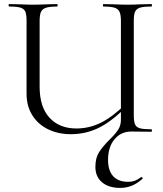

<svg xmlns="http://www.w3.org/2000/svg" viewBox="-20 -645 798 940"><path d="M110 -186V-544Q110 -574 104 -588Q98 -602 80.5 -607.5Q63 -613 25 -613Q22 -613 22 -619Q22 -625 25 -625L74 -624Q116 -622 141 -622Q169 -622 213 -624L260 -625Q262 -625 262 -619Q262 -613 260 -613Q223 -613 205 -607Q187 -601 180.5 -586.5Q174 -572 174 -542V-221Q174 -121 222.5 -68.5Q271 -16 354 -16Q417 -16 474.5 -44.5Q532 -73 602 -142L611 -135Q535 -56 469 -22Q403 12 327 12Q265 12 215.5 -12Q166 -36 138 -81Q110 -126 110 -186ZM447 172Q447 129 464.5 101Q482 73 516 39Q545 11 558.5 -10Q572 -31 572 -59V-542Q572 -572 565.5 -586.5Q559 -601 541.5 -607Q524 -613 486 -613Q484 -613 484 -619Q484 -625 486 -625L534 -624Q578 -622 604 -622Q630 -622 672 -624L721 -625Q724 -625 724 -619Q724 -613 721 -613Q683 -613 665.5 -607.5Q648 -602 641.5 -588Q635 -574 635 -544V-81Q635 -51 641 -36.5Q647 -22 665 -17Q683 -12 721 -12Q724 -12 724 -6Q724 0 721 0L623 -1Q572 -1 540.5 37Q509 75 509 138Q509 190 534 217.5Q559 245 606 245Q627 245 641 239.5Q655 234 671 222H672Q675 222 677.5 225Q680 228 678 230Q651 254 624.5 264.5Q598 275 569 275Q512 275 479.5 247.5Q447 220 447 172Z"/></svg>

Font: Cormorant Infant
Style: Regular
Weight: 400
Designer: Christian Thalmann (Catharsis Fonts)
Foundry: Catharsis Fonts
Version: Version 4.000